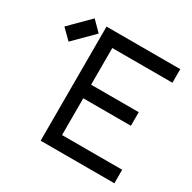

<svg xmlns="http://www.w3.org/2000/svg" viewBox="-160 -882 1046 1045"><g transform="rotate(30 363.5 -359.0)"><path d="M686.5 2.4H223.1V-714.8H686.5V-629.4H308.6V-398.9H607.9V-313.5H308.6V-82.5H686.5ZM24.4 -600.6 145 -721.2 205.1 -660.6 85 -540.5Z"/></g></svg>

Font: Proletarsk
Style: Regular
Weight: 400
Designer: Peter Wiegel, original typeface by Carl Albert Fahrenwaldt 1901
Foundry: Peter Wiegel
Version: Version 1.000 2010 initial release